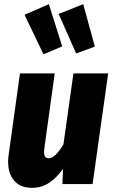

<svg xmlns="http://www.w3.org/2000/svg" viewBox="-20 -885 546 923"><path d="M19 -108Q19 -125 22 -144L76 -532H243L193 -171Q192 -164 192 -154Q192 -124 214 -124Q245 -124 285 -191L333 -532H500L425 0H280L283 -73Q252 -30 216 -6Q180 18 134 18Q79 18 49 -15.5Q19 -49 19 -108ZM279 -662 189 -624 98 -814 215 -865ZM436 -661 346 -628 262 -818 380 -865Z"/></svg>

Font: Fira Sans Condensed ExtraBold
Style: Italic
Weight: 800
Width: 3
Italic angle: -8°
Designer: bBox Type GmbH & Carrois Corporate GbR & Edenspiekermann AG
Foundry: bBox Type GmbH & Carrois Corporate GbR & Edenspiekermann AG
Version: Version 4.301